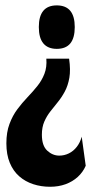

<svg xmlns="http://www.w3.org/2000/svg" viewBox="-20 -561 350 723"><path d="M240.2 -340Q246.3 -297.8 241.2 -268.2Q236 -238.7 224.2 -216.7Q212.5 -194.7 197.8 -176.7Q183.2 -158.7 169.6 -141.3Q156 -124 146.8 -103Q137.7 -82 137.7 -53.8Q137.7 -12.5 157.8 6.2Q178 25 203.3 25Q222.2 25 239.3 16.6Q256.5 8.2 269.2 -8.1Q281.8 -24.3 287.7 -46.2L302.8 63.2Q292.2 87.5 272.8 105.2Q253.3 123 226.8 132.7Q200.3 142.3 168.7 142.3Q134.8 142.3 104.9 132.5Q75 122.7 52.4 102.9Q29.8 83.2 16.9 52.2Q4 21.2 4 -21.2Q4 -63.2 15.8 -94.5Q27.5 -125.8 45.5 -149.8Q63.5 -173.8 83.4 -194.7Q103.3 -215.5 120.5 -236.8Q137.7 -258.2 147.3 -283.1Q157 -308 154.5 -340ZM193.8 -540.7Q227.8 -540.7 244.7 -520.2Q261.5 -499.7 261.5 -459.2Q261.5 -418 244.7 -397.5Q227.8 -377 193.8 -377Q160.5 -377 143.3 -397.5Q126.2 -418 126.2 -459.2Q126.2 -540.7 193.8 -540.7Z"/></svg>

Font: Bricolage Grotesque 96pt ExtraBold Condensed
Style: Regular
Weight: 800
Width: 3
Version: Version 1.001;gftools[0.9.33.dev8+g029e19f]